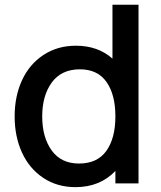

<svg xmlns="http://www.w3.org/2000/svg" viewBox="-20 -770 674 806"><path d="M452.1 -750H561.5V0H464.4V-52.2Q399.4 15.6 296.9 15.6Q219.7 15.6 161.4 -23.4Q103 -62.5 72.3 -129.6Q41.5 -196.8 41.5 -281.2Q41.5 -366.2 72.5 -433.3Q103.5 -500.5 162.4 -539.3Q221.2 -578.1 298.8 -578.1Q391.1 -578.1 452.1 -523.9ZM311.5 -83.5Q388.7 -83.5 426.5 -136.7Q464.4 -189.9 464.4 -281.2Q464.4 -373 427 -426Q389.6 -479 315.4 -479Q237.8 -479 197.5 -423.8Q157.2 -368.7 157.2 -281.2Q157.2 -193.8 196.8 -138.7Q236.3 -83.5 311.5 -83.5Z"/></svg>

Font: Manrope3 Semibold
Style: Regular
Weight: 600
Width: 4
Designer: Mikhail Sharanda
Foundry: Mikhail Sharanda
Version: Version 3.000;PS 003.000;hotconv 1.0.88;makeotf.lib2.5.64775